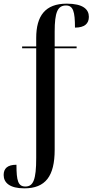

<svg xmlns="http://www.w3.org/2000/svg" viewBox="-32 -790 506 1050"><path d="M101 240C217 240 267 173 267 29V-526H387V-536H267V-617C267 -723 283 -760 329 -760C368 -760 378 -727 378 -639C431 -639 454 -661 454 -698C454 -739 422 -770 333 -770C215 -770 166 -703 166 -582V-536H89V-526H166V74C166 193 150 230 107 230C67 230 58 199 58 111C8 111 -12 132 -12 167C-12 209 21 240 101 240Z"/></svg>

Font: Noto Serif Display Condensed Medium
Style: Regular
Weight: 500
Width: 3
Designer: Monotype Design Team
Foundry: Monotype Imaging Inc.
Version: Version 2.009